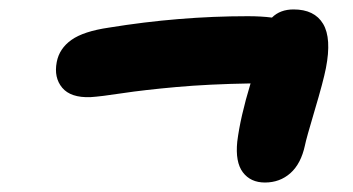

<svg xmlns="http://www.w3.org/2000/svg" viewBox="-20 -576 740 403"><path d="M169.9 -372.1Q128.4 -370.6 110.6 -391.8Q92.8 -413.1 99.1 -445.8Q104.5 -474.1 129.9 -492.2Q155.3 -510.3 209 -518.1Q356 -542 500 -542Q528.3 -542 550.8 -539.1Q567.9 -556.2 596.2 -556.2Q640.1 -556.2 658.2 -525.9Q676.3 -495.6 664.1 -433.1Q658.7 -405.3 640.6 -344.7Q622.6 -284.2 620.1 -271Q611.8 -232.4 589.6 -212.6Q567.4 -192.9 536.1 -192.9Q505.9 -192.9 489.7 -214.4Q473.6 -235.8 478 -278.8Q484.4 -330.1 505.9 -400.9Q417.5 -399.4 349.9 -393.3Q282.2 -387.2 237.1 -380.4Q191.9 -373.5 169.9 -372.1Z"/></svg>

Font: Shantell Sans Bouncy
Style: Bold Italic
Weight: 700
Italic angle: -11.31°
Designer: Stephen Nixon, Anya Danilova, Shantell Martin
Foundry: Arrow Type
Version: Version 1.006;[9816181b4]